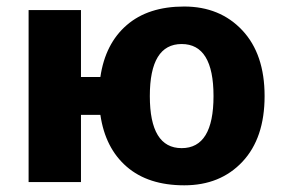

<svg xmlns="http://www.w3.org/2000/svg" viewBox="-20 -550 854 580"><path d="M66.4 0V-519.5H224.6V-317.4H283.2Q297.9 -418 362.8 -474.1Q427.7 -530.3 536.1 -530.3Q644.5 -530.3 711.9 -458.5Q779.3 -386.7 779.3 -259.8Q779.3 -132.8 712.4 -61.5Q645.5 9.8 536.6 9.8Q427.7 9.8 362.8 -46.4Q297.9 -102.5 283.2 -203.1H224.6V0ZM528.8 -417Q432.6 -417 432.6 -259.8Q432.6 -102.5 528.8 -102.5Q625 -102.5 625 -259.8Q625 -417 528.8 -417Z"/></svg>

Font: GenEi M Gothic v2 Heavy
Style: Regular
Weight: 800
Version: Version 2.0